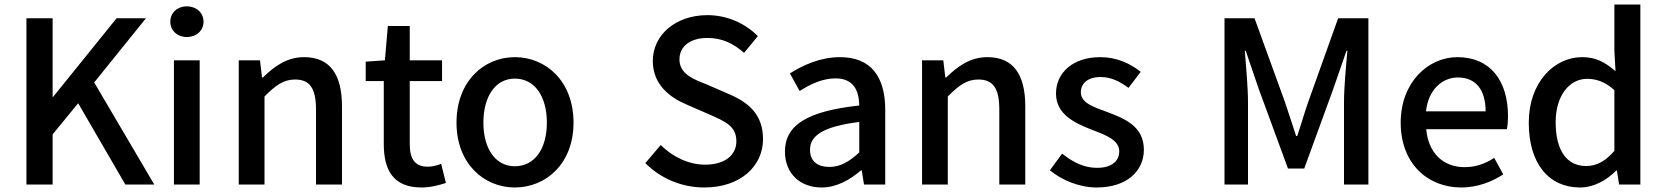

<svg xmlns="http://www.w3.org/2000/svg" viewBox="-20 -817 7368 850"><path d="M97 -736V0H213V-222L326 -360L535 0H663L397 -452L626 -736H496L215 -388H213V-736Z M750 0H864V-550H750ZM807 -653C849 -653 881 -681 881 -721C881 -761 849 -789 807 -789C766 -789 734 -761 734 -721C734 -681 766 -653 807 -653Z M1037 -550V0H1151V-390C1200 -439 1235 -465 1286 -465C1351 -465 1379 -427 1379 -332V0H1494V-346C1494 -486 1442 -564 1326 -564C1250 -564 1194 -523 1144 -474H1140L1131 -550Z M1599 -458H1679V-180C1679 -64 1721 13 1846 13C1886 13 1923 3 1954 -7L1933 -92C1917 -85 1893 -79 1874 -79C1817 -79 1794 -113 1794 -179V-458H1937V-550H1794V-702H1697L1684 -550L1599 -544Z M2259 13C2397 13 2519 -92 2519 -274C2519 -458 2397 -564 2259 -564C2123 -564 2001 -458 2001 -274C2001 -92 2123 13 2259 13ZM2259 -81C2174 -81 2120 -158 2120 -274C2120 -391 2174 -469 2259 -469C2347 -469 2401 -391 2401 -274C2401 -158 2347 -81 2259 -81Z M3098 13C3260 13 3358 -83 3358 -201C3358 -309 3295 -363 3208 -400L3107 -444C3047 -467 2988 -491 2988 -554C2988 -613 3037 -649 3112 -649C3177 -649 3228 -624 3274 -583L3335 -657C3279 -714 3198 -750 3112 -750C2972 -750 2870 -663 2870 -547C2870 -440 2949 -384 3020 -354L3121 -310C3189 -280 3240 -259 3240 -192C3240 -130 3189 -88 3101 -88C3030 -88 2958 -122 2905 -175L2837 -95C2904 -27 2998 13 3098 13Z M3617 13C3683 13 3742 -20 3792 -63H3795L3805 0H3899V-331C3899 -477 3836 -564 3699 -564C3611 -564 3534 -528 3477 -492L3520 -414C3567 -444 3621 -470 3679 -470C3760 -470 3783 -414 3784 -350C3555 -325 3455 -264 3455 -146C3455 -49 3522 13 3617 13ZM3652 -78C3603 -78 3566 -100 3566 -154C3566 -215 3621 -257 3784 -277V-142C3739 -101 3700 -78 3652 -78Z M4062 -550V0H4176V-390C4225 -439 4260 -465 4311 -465C4376 -465 4404 -427 4404 -332V0H4519V-346C4519 -486 4467 -564 4351 -564C4275 -564 4219 -523 4169 -474H4165L4156 -550Z M4835 13C4971 13 5044 -62 5044 -154C5044 -258 4959 -292 4882 -321C4822 -343 4765 -361 4765 -408C4765 -446 4793 -476 4853 -476C4899 -476 4938 -456 4976 -428L5030 -499C4985 -535 4925 -564 4851 -564C4730 -564 4655 -495 4655 -403C4655 -310 4740 -271 4813 -243C4873 -220 4935 -198 4935 -147C4935 -106 4904 -74 4837 -74C4779 -74 4731 -98 4682 -137L4628 -63C4681 -19 4759 13 4835 13Z M5401 -736V0H5505V-364C5505 -430 5496 -525 5491 -592H5495L5553 -422L5682 -71H5754L5882 -422L5941 -592H5945C5939 -525 5930 -430 5930 -364V0H6038V-736H5904L5771 -364C5754 -315 5740 -265 5723 -215H5718C5701 -265 5686 -315 5669 -364L5534 -736Z M6449 13C6521 13 6584 -12 6635 -45L6595 -118C6555 -92 6513 -77 6464 -77C6369 -77 6303 -140 6294 -245H6651C6654 -258 6656 -281 6656 -303C6656 -459 6578 -564 6432 -564C6303 -564 6181 -453 6181 -274C6181 -93 6300 13 6449 13ZM6293 -324C6303 -420 6365 -474 6434 -474C6514 -474 6557 -419 6557 -324Z M6748 -274C6748 -92 6837 13 6975 13C7037 13 7094 -20 7135 -62H7138L7148 0H7242V-797H7127V-593L7132 -502C7130 -503 7129 -505 7127 -506C7084 -542 7045 -564 6984 -564C6861 -564 6748 -453 6748 -274ZM6867 -276C6867 -395 6929 -468 7006 -468C7047 -468 7086 -455 7127 -418V-149C7087 -103 7048 -82 7002 -82C6916 -82 6867 -151 6867 -276Z"/></svg>

Font: Kinto Sans Med
Style: Regular
Weight: 500
Designer: Authors: Ryoko NISHIZUKA  (kana & ideographs); Paul D. Hunt (Latin, Greek & Cyrillic); Wenlong ZHANG  (bopomofo); Sandol
Foundry: Adobe Systems Incorporated, ookami Inc.
Version: Version 0.001